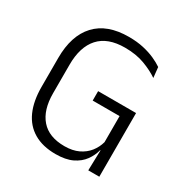

<svg xmlns="http://www.w3.org/2000/svg" viewBox="-154 -778 888 918"><g transform="rotate(30 290.5 -319.5)"><path d="M274 11Q202.5 11 153.8 -17.8Q105 -46.5 80.5 -101.2Q56 -156 56 -234.5V-393.5Q56 -517 117.8 -583.5Q179.5 -650 299 -650Q344 -650 380.2 -641.8Q416.5 -633.5 444.2 -621Q472 -608.5 491.5 -595L497.5 -538Q464 -561 417.2 -578.5Q370.5 -596 308.5 -596Q213.5 -596 166.2 -543.5Q119 -491 119 -392.5V-235Q119 -143 162.5 -93Q206 -43 292 -43Q336.5 -43 368.5 -58.2Q400.5 -73.5 420.5 -99Q440.5 -124.5 449 -155.5V-323L460.5 -299.5H300.5V-351.5H510V-111L450 -112Q442 -80 421.5 -51.8Q401 -23.5 365 -6.2Q329 11 274 11ZM452.5 -132H510V0H449Z"/></g></svg>

Font: Anek Odia Light
Style: Regular
Weight: 300
Designer: Yesha Goshar & Mahesh Sahu (Odia), Yesha Goshar (Latin)
Foundry: Ek Type
Version: Version 1.003